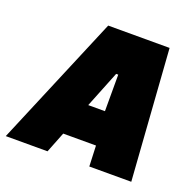

<svg xmlns="http://www.w3.org/2000/svg" viewBox="-163 -744 884 864"><g transform="rotate(20 279.5 -312.5)"><path d="M150 0H-50L213 -625H507L551 0H350L346 -99H189ZM321 -433 251 -258H331V-433Z"/></g></svg>

Font: Changa One
Style: Italic
Weight: 400
Italic angle: -12°
Designer: Eduardo Rodriguez Tunni
Foundry: Eduardo Rodriguez Tunni
Version: Version 1.003